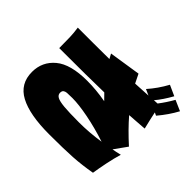

<svg xmlns="http://www.w3.org/2000/svg" viewBox="-190 -1141 1404 1404"><g transform="rotate(45 512.5 -438.5)"><path d="M944 -347 873 -248Q904 -253 944 -263Q928 -210 914.5 -144.5Q901 -79 893 -26Q798 -9 708.5 -3.5Q619 2 468 2Q265 2 160.5 -54Q56 -110 56 -232Q56 -338 136.5 -405Q217 -472 389 -472Q481 -472 581 -454L536 -500Q388 -496 74 -496Q74 -563 72.5 -608Q71 -653 64 -698Q151 -698 232 -698Q313 -698 390 -699L370 -736L616 -774L650 -705Q735 -709 781 -712L734 -733Q792 -798 836 -879L918 -842Q877 -768 833 -716Q845 -716 869 -718Q909 -770 943 -830L1025 -794Q985 -719 924 -647L901 -658Q910 -612 932 -522L908 -520L782 -511Q850 -432 944 -347ZM560 -214Q666 -214 777 -231Q667 -267 566.5 -286.5Q466 -306 401 -306Q361 -306 345 -304.5Q329 -303 319 -295.5Q309 -288 309 -269Q309 -248 330 -236Q351 -224 404.5 -219Q458 -214 560 -214Z"/></g></svg>

Font: Dela Gothic One
Style: Regular
Weight: 400
Designer: aratakana
Foundry: aratakana
Version: Version 1.004